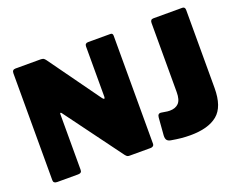

<svg xmlns="http://www.w3.org/2000/svg" viewBox="-117 -955 1462 1178"><g transform="rotate(-20 614.0 -366.0)"><path d="M694 -742Q709 -742 709 -725V-18Q709 -10 702.5 -5Q696 0 686 0H549Q541 0 535.5 -2.5Q530 -5 522 -15L247 -388Q243 -393 240 -392Q237 -391 237 -386V-22Q238 0 213 0H77Q52 0 52 -20V-719Q52 -742 74 -742H237Q250 -742 256.5 -738.5Q263 -735 271 -724L511 -390Q518 -381 522.5 -381.5Q527 -382 527 -394V-721Q527 -742 549 -742ZM1181 -212Q1181 -89 1120.5 -39.5Q1060 10 943 10Q912 10 882.5 7Q853 4 819 -2Q802 -5 794.5 -14.5Q787 -24 788 -45L797 -159Q799 -185 821 -182Q833 -181 846.5 -178Q860 -175 876 -175Q913 -175 933.5 -196Q954 -217 954 -268V-719Q954 -742 974 -742H1163Q1181 -742 1181 -721V-212Z"/></g></svg>

Font: Libre Franklin Black
Style: Regular
Weight: 900
Designer: Pablo Impallari, Rodrigo Fuenzalida, Nhung Nguyen
Foundry: Impallari Type
Version: Version 3.000